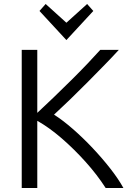

<svg xmlns="http://www.w3.org/2000/svg" viewBox="-20 -943 649 963"><path d="M89 0V-693H167V-377Q204 -411 248.5 -454Q293 -497 337.5 -541Q382 -585 420 -625Q458 -665 483 -693H576Q547 -661 506.5 -619.5Q466 -578 421 -532.5Q376 -487 332 -444.5Q288 -402 251 -368Q295 -340 345.5 -296Q396 -252 445 -200Q494 -148 534.5 -96Q575 -44 599 0H510Q467 -67 409 -131.5Q351 -196 288.5 -250Q226 -304 167 -337V0ZM313 -742 178 -888 209 -923 313 -829 417 -923 448 -888Z"/></svg>

Font: Ubuntu Sans
Style: Regular
Weight: 400
Designer: Dalton Maag Ltd
Foundry: Dalton Maag Ltd
Version: Version 1.006; ttfautohint (v1.8.4.7-5d5b)